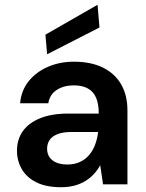

<svg xmlns="http://www.w3.org/2000/svg" viewBox="-20 -771 612 803"><path d="M235 12Q173 12 132 -8.5Q91 -29 71 -64Q51 -99 51 -140Q51 -188 75.5 -222.5Q100 -257 148 -276.5Q196 -296 266 -296H393Q393 -336 382 -362Q371 -388 347.5 -401Q324 -414 289 -414Q247 -414 217.5 -395Q188 -376 182 -339H64Q69 -393 100 -431.5Q131 -470 180.5 -491.5Q230 -513 289 -513Q360 -513 410 -488.5Q460 -464 486.5 -418.5Q513 -373 513 -309V0H411L399 -80Q389 -61 373.5 -44Q358 -27 338 -14.5Q318 -2 292.5 5Q267 12 235 12ZM262 -83Q291 -83 314 -93.5Q337 -104 353 -123Q369 -142 378 -166.5Q387 -191 390 -217V-219H279Q243 -219 220.5 -210Q198 -201 187.5 -185.5Q177 -170 177 -149Q177 -128 187.5 -113Q198 -98 217 -90.5Q236 -83 262 -83ZM177 -544 170 -626 388 -751 396 -656Z"/></svg>

Font: DM Sans 18pt SemiBold
Style: Regular
Weight: 600
Designer: Colophon Foundry, Jonny Pinhorn
Foundry: Colophon Foundry
Version: Version 4.004;gftools[0.9.30]